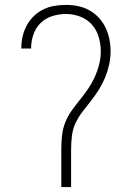

<svg xmlns="http://www.w3.org/2000/svg" viewBox="-20 -763 540 783"><path d="M230 0V-156Q230 -183 233 -210.5Q236 -238 246 -263.5Q256 -289 272 -311.5Q288 -334 305.5 -355.5Q323 -377 338.5 -399.5Q354 -422 365.5 -447Q377 -472 384 -499Q391 -526 391 -553Q391 -583 382.5 -612Q374 -641 354.5 -663Q335 -685 306.5 -695.5Q278 -706 249 -706Q221 -706 193.5 -697.5Q166 -689 146 -669.5Q126 -650 116.5 -623Q107 -596 107 -568V-565H67V-568Q67 -592 72.5 -615.5Q78 -639 89.5 -660Q101 -681 118 -697.5Q135 -714 156.5 -724.5Q178 -735 201.5 -739Q225 -743 249 -743Q274 -743 298.5 -738Q323 -733 344.5 -721Q366 -709 383 -690.5Q400 -672 410.5 -650Q421 -628 426 -603.5Q431 -579 431 -554Q431 -526 425 -499Q419 -472 408.5 -446.5Q398 -421 383.5 -398Q369 -375 352 -353Q335 -331 318 -309.5Q301 -288 289 -263Q277 -238 273.5 -210.5Q270 -183 270 -156V0Z"/></svg>

Font: Iosevka Curly Extralight
Style: Regular
Weight: 200
Monospace: yes
Designer: Belleve Invis
Foundry: Belleve Invis
Version: Version 22.1.2; ttfautohint (v1.8.4)